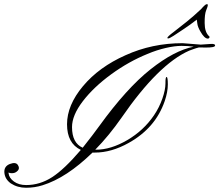

<svg xmlns="http://www.w3.org/2000/svg" viewBox="-175 -883 1032 904"><path d="M519 -628.9Q431.2 -593.3 348.6 -533.2Q266.1 -473.1 214.8 -406.2Q164.1 -339.8 164.1 -284.7Q164.1 -209.5 214.4 -187.5Q265.1 -251.5 292 -289.1Q421.4 -467.8 533.7 -556.6Q646 -645.5 736.8 -663.1Q711.4 -667 679.7 -667Q647.9 -667 605.5 -657.2Q563 -647.5 519 -628.9ZM837.9 -668.9Q837.9 -658.2 789.1 -659.2Q774.4 -659.2 761.7 -659.7Q747.6 -656.2 737.3 -652.3L715.8 -644.5Q570.8 -580.6 397 -328.6Q337.4 -243.2 273.4 -178.2H277.3Q346.7 -178.2 423.8 -223.1Q501 -268.1 549.8 -339.8Q574.7 -376.5 589.4 -418.5Q604 -460 604 -490.2Q603.5 -520.5 609.4 -520.5Q615.2 -520.5 615.2 -485.4Q615.2 -450.2 600.6 -407.2Q557.1 -280.3 430.7 -210Q349.6 -164.6 271.5 -164.6H260.3Q138.7 -45.9 25.4 -10.7Q-11.7 1 -52.2 1Q-92.8 1 -124 -19.5Q-151.4 -39.1 -154.3 -69.3Q-157.2 -99.6 -128.9 -110.8Q-100.6 -121.6 -90.8 -106Q-81.1 -90.8 -90.8 -80.1Q-100.6 -69.3 -113.3 -67.9Q-126 -66.4 -134.8 -70.8V-67.9Q-132.3 -44.9 -109.4 -28.3Q-86.4 -11.7 -51.8 -11.7Q12.7 -11.7 70.3 -48.8Q127.9 -85.9 205.6 -177.2Q140.6 -208 140.6 -297.9Q140.6 -387.7 215.8 -477.5Q291 -567.4 416 -623Q541 -679.7 684.6 -679.7L770 -672.9L819.8 -676.3Q837.9 -676.8 837.9 -668.9ZM612.8 -704.1Q612.8 -710.4 642.6 -732.4L704.6 -781.2Q737.3 -807.6 771 -839.4Q792 -863.3 797.9 -863.3Q803.7 -863.3 803.7 -859.9Q803.7 -853.5 795.9 -835Q788.1 -816.4 788.6 -774.4Q788.6 -731.4 809.6 -712.4Q812 -710.4 812 -708.5Q811.5 -707 809.6 -704.1Q807.6 -701.2 803.7 -701.2Q787.1 -701.2 767.6 -736.3Q756.3 -756.3 754.4 -770L751.5 -790.5Q718.8 -765.1 689.9 -746.1L642.1 -714.4Q622.6 -702.1 617.7 -702.1Q612.8 -702.1 612.8 -704.1Z"/></svg>

Font: PinyonScript
Style: Regular
Weight: 400
Designer: Nicole Fally
Foundry: Nicole Fally
Version: Version 1.005